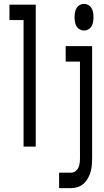

<svg xmlns="http://www.w3.org/2000/svg" viewBox="-20 -759 540 994"><path d="M102 0V-655H29V-735H165V0ZM415 -601Q403 -601 392.5 -607Q382 -613 376 -623.5Q370 -634 368 -646Q366 -658 366 -670Q366 -682 368 -694Q370 -706 376 -716.5Q382 -727 392.5 -733Q403 -739 415 -739Q427 -739 437.5 -733Q448 -727 454 -716.5Q460 -706 462 -694Q464 -682 464 -670Q464 -658 462 -646Q460 -634 454 -623.5Q448 -613 437.5 -607Q427 -601 415 -601ZM286 215V135H348Q360 135 370.5 127.5Q381 120 386 108.5Q391 97 392.5 85Q394 73 394 60V-440H320V-520H457V60Q457 78 455.5 96Q454 114 449 131Q444 148 435 164Q426 180 413.5 191.5Q401 203 383.5 209Q366 215 348 215Z"/></svg>

Font: Iosevka SS10 Medium
Style: Regular
Weight: 500
Monospace: yes
Designer: Belleve Invis
Foundry: Belleve Invis
Version: Version 28.0.6; ttfautohint (v1.8.4)